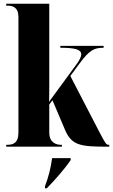

<svg xmlns="http://www.w3.org/2000/svg" viewBox="-20 -780 602 1021"><path d="M13 0H309V-10H303C284 -10 242 -18 242 -75V-224L259 -247L326 -89C362 -5 410 0 556 0H561V-10H559C545 -10 542 -14 508 -79L354 -376L402 -441C456 -514 480 -526 531 -526V-536H301V-526C378 -526 412 -517 412 -491C412 -479 404 -462 389 -441L241 -239C242 -270 242 -299 242 -328V-760H13V-750H19C47 -750 78 -742 78 -689V-75C78 -18 48 -10 19 -10H13ZM219 211V221H229C272 178 328 113 356 71V61H257C250 114 238 161 219 211Z"/></svg>

Font: Noto Serif Display ExtraCondensed Black
Style: Regular
Weight: 900
Width: 2
Designer: Monotype Design Team
Foundry: Monotype Imaging Inc.
Version: Version 2.009